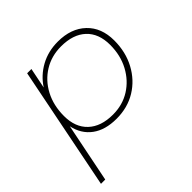

<svg xmlns="http://www.w3.org/2000/svg" viewBox="-181 -690 1050 1050"><g transform="rotate(-45 344.0 -164.5)"><path d="M336 3Q249 3 195 -37Q141 -77 126 -149L57 194H24L166 -519H199L175 -400Q212 -457 272 -490Q332 -523 407 -523Q509 -523 569.5 -465.5Q630 -408 630 -309Q630 -220 592 -149Q554 -78 488 -37.5Q422 3 336 3ZM338 -27Q413 -27 471 -63.5Q529 -100 563 -163.5Q597 -227 597 -308Q597 -396 545.5 -444Q494 -492 401 -492Q327 -492 268.5 -456Q210 -420 176.5 -356.5Q143 -293 143 -211Q143 -124 194.5 -75.5Q246 -27 338 -27Z"/></g></svg>

Font: Montserrat ExtraLight
Style: Italic
Weight: 200
Italic angle: -11.3°
Designer: Julieta Ulanovsky
Foundry: Julieta Ulanovsky
Version: Version 9.000; ttfautohint (v1.8.4.7-5d5b)